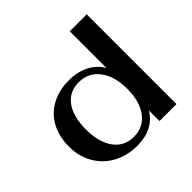

<svg xmlns="http://www.w3.org/2000/svg" viewBox="-173 -853 1033 1033"><g transform="rotate(-45 344.0 -336.5)"><path d="M48 -246Q48 -323 79 -380.5Q110 -438 167.5 -469Q225 -500 300 -500Q365 -500 414 -475Q463 -450 490 -404V-683H619V0H490V-80Q434 10 312 10Q236 10 176 -22.5Q116 -55 82 -113.5Q48 -172 48 -246ZM490 -244Q490 -341 447 -398Q404 -455 330 -455Q258 -455 218 -400.5Q178 -346 178 -247Q178 -149 219.5 -93Q261 -37 333 -37Q405 -37 447.5 -93Q490 -149 490 -244Z"/></g></svg>

Font: Fahkwang SemiBold
Style: Regular
Weight: 600
Designer: Suppakit Chalermlarp | Katatrad Co.,Ltd.
Foundry: Cadson Demak Co.,Ltd.
Version: Version 1.000; ttfautohint (v1.6)